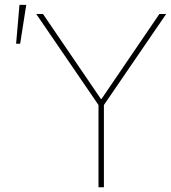

<svg xmlns="http://www.w3.org/2000/svg" viewBox="-20 -786 718 806"><path d="M132.1 -727.3H160.5L403.4 -370.7H406.2L649.1 -727.3H677.6L416.2 -345.2V0H393.5V-345.2ZM47.6 -602.3 61.8 -765.6H90.2L64.6 -602.3Z"/></svg>

Font: Inter P Thin
Style: Regular
Weight: 100
Designer: Rasmus Andersson
Foundry: rsms
Version: Version 3.018;git-588b23468